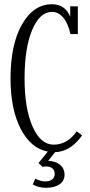

<svg xmlns="http://www.w3.org/2000/svg" viewBox="-20 -710 426 908"><path d="M342.8 -88.9 368.2 -69.8Q314.5 6.8 240.2 9.8L208 50.8Q242.7 51.8 263.9 69.3Q285.2 86.9 285.2 116.2Q285.2 146 261 162.1Q236.8 178.2 198.2 178.2Q162.1 178.2 134.8 162.1L147 134.8Q170.4 147.9 194.8 147.9Q214.4 147.9 226.6 138.4Q238.8 128.9 238.8 112.8Q238.8 95.7 227.8 86.4Q216.8 77.1 198.2 77.1Q192.9 77.1 181.2 79.1L162.1 61L206.1 6.8Q126 -7.8 77.9 -100.6Q29.8 -193.4 29.8 -339.8Q29.8 -499 84 -594.5Q138.2 -689.9 226.1 -689.9Q288.1 -689.9 312 -630.9V-680.2H348.1V-548.8H313Q302.2 -599.1 279.3 -626.5Q256.3 -653.8 226.1 -653.8Q168 -653.8 132.1 -568.4Q96.2 -482.9 96.2 -339.8Q96.2 -196.8 134 -111.3Q171.9 -25.9 233.9 -25.9Q298.8 -25.9 342.8 -88.9Z"/></svg>

Font: Margherita Light
Style: Regular
Weight: 300
Designer: James Puckett
Foundry: Dunwich Type Founders
Version: Version 1.008;hotconv 1.0.109;makeotfexe 2.5.65596